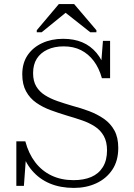

<svg xmlns="http://www.w3.org/2000/svg" viewBox="-20 -910 655 940"><path d="M340 -28Q390 -28 426.5 -43.5Q463 -59 483.5 -92Q504 -125 504 -174Q504 -216 488 -244.5Q472 -273 444 -291Q416 -309 381 -321Q346 -333 308 -344Q268 -356 228.5 -370.5Q189 -385 157.5 -407Q126 -429 107.5 -463Q89 -497 89 -546Q89 -601 115 -639.5Q141 -678 186.5 -699Q232 -720 289 -720Q342 -720 382.5 -703Q423 -686 452.5 -651Q482 -616 498 -563L473 -570L484 -710H519V-527H479Q465 -577 439 -611.5Q413 -646 376.5 -664.5Q340 -683 292 -683Q246 -683 212 -667Q178 -651 160 -622.5Q142 -594 142 -552Q142 -513 157.5 -487Q173 -461 200 -444Q227 -427 261.5 -415Q296 -403 334 -392Q376 -381 416 -366Q456 -351 488.5 -328.5Q521 -306 540 -271.5Q559 -237 559 -186Q559 -122 529.5 -78.5Q500 -35 451 -12.5Q402 10 342 10Q276 10 224.5 -11.5Q173 -33 137 -75Q101 -117 83 -179L109 -164L97 0H60V-218H104Q120 -158 152.5 -115.5Q185 -73 232.5 -50.5Q280 -28 340 -28ZM343 -890H268L160 -762V-752H184L318 -861H284L422 -752H452V-762Z"/></svg>

Font: Roboto Serif 36pt ExtraLight
Style: Regular
Weight: 250
Designer: Greg Gazdowicz
Foundry: Commercial Type
Version: Version 1.008